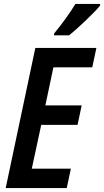

<svg xmlns="http://www.w3.org/2000/svg" viewBox="-20 -958 530 978"><path d="M9 0 160 -714H471L450 -615H252L211 -421H396L375 -322H190L142 -99H341L320 0ZM256 -788Q286 -824 314.5 -863.5Q343 -903 364 -938H490V-930Q479 -916 459 -895.5Q439 -875 415 -852Q391 -829 369 -809.5Q347 -790 332 -778H255Z"/></svg>

Font: Noto Sans Condensed SemiBold
Style: Italic
Weight: 600
Width: 3
Italic angle: -12°
Designer: Monotype Design Team
Foundry: Monotype Imaging Inc.
Version: Version 2.013; ttfautohint (v1.8.4.7-5d5b)